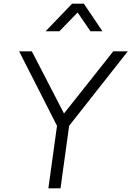

<svg xmlns="http://www.w3.org/2000/svg" viewBox="-20 -1024 715 1044"><path d="M243 0H309L356 -340L675 -745H596L328 -407L153 -745H84L290 -340ZM228 -854H303L402 -956L472 -854H537L436 -1004H372Z"/></svg>

Font: Mluvka Light
Style: Italic
Weight: 300
Italic angle: -8°
Designer: Modified by Jiří Krblich, Original typeface by Gumpita Rahayu
Foundry: Gumpita Rahayu & Jiří Krblich
Version: Version 2.000;Glyphs 3.1.1 (3134)